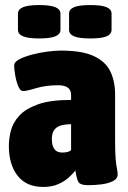

<svg xmlns="http://www.w3.org/2000/svg" viewBox="-20 -731 505 759"><path d="M151 8Q84 8 49.5 -36.5Q15 -81 15 -154Q15 -183 23 -214.5Q31 -246 56 -273.5Q81 -301 130 -318.5Q179 -336 261 -336V-356Q261 -394 210 -394Q161 -394 123 -382.5Q85 -371 71 -371Q60 -371 52 -390.5Q44 -410 40 -434Q36 -458 36 -472Q36 -486 56 -496.5Q76 -507 106 -515Q136 -523 167 -527Q198 -531 221 -531Q305 -531 351.5 -509Q398 -487 416.5 -448Q435 -409 435 -358V-172Q435 -123 437.5 -99Q440 -75 442.5 -63.5Q445 -52 445 -41Q445 -24 425.5 -14.5Q406 -5 379 -2Q352 1 329 1Q298 1 290.5 -11Q283 -23 278 -57Q269 -45 252 -29.5Q235 -14 210 -3Q185 8 151 8ZM225 -128Q253 -128 261 -138V-240Q222 -240 203.5 -226.5Q185 -213 185 -182Q185 -128 225 -128ZM337 -579Q292 -579 272.5 -587.5Q253 -596 253 -613V-677Q253 -694 272.5 -702.5Q292 -711 337 -711Q382 -711 401.5 -702.5Q421 -694 421 -677V-613Q421 -596 401.5 -587.5Q382 -579 337 -579ZM135 -579Q91 -579 71 -587.5Q51 -596 51 -613V-677Q51 -694 71 -702.5Q91 -711 135 -711Q179 -711 199 -702.5Q219 -694 219 -677V-613Q219 -596 199 -587.5Q179 -579 135 -579Z"/></svg>

Font: Asap Condensed Black
Style: Regular
Weight: 900
Width: 3
Designer: Pablo Cosgaya
Foundry: Omnibus-Type
Version: Version 3.001; ttfautohint (v1.8.4.7-5d5b)